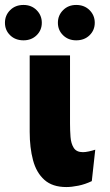

<svg xmlns="http://www.w3.org/2000/svg" viewBox="-66 -744 443 776"><path d="M305 -12Q278 1 250.5 6.5Q223 12 202 12Q146 12 113.5 -17Q81 -46 67.5 -96.5Q54 -147 54 -211V-520H217V-245Q217 -217 219 -190.5Q221 -164 232 -146.5Q243 -129 269 -129Q279 -129 293 -132Q307 -135 319 -139ZM29 -581Q-4 -581 -25 -601.5Q-46 -622 -46 -652Q-46 -682 -25 -703Q-4 -724 29 -724Q61 -724 82 -703Q103 -682 103 -652Q103 -622 82 -601.5Q61 -581 29 -581ZM242 -581Q210 -581 189 -601.5Q168 -622 168 -652Q168 -682 189 -703Q210 -724 242 -724Q275 -724 296 -703Q317 -682 317 -652Q317 -622 296 -601.5Q275 -581 242 -581Z"/></svg>

Font: Murecho
Style: Bold
Weight: 700
Designer: Neil Summerour
Foundry: Positype
Version: Version 1.010; ttfautohint (v1.8.3)